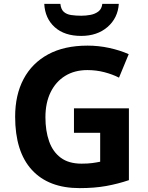

<svg xmlns="http://www.w3.org/2000/svg" viewBox="-20 -959 764 989"><path d="M361 -401H644V-31Q588 -12 527.5 -1Q467 10 390 10Q230 10 144 -84Q58 -178 58 -358Q58 -470 101.5 -552Q145 -634 228 -679Q311 -724 431 -724Q488 -724 543 -712Q598 -700 643 -680L593 -559Q560 -576 518 -587Q476 -598 430 -598Q364 -598 315.5 -568Q267 -538 240.5 -483.5Q214 -429 214 -355Q214 -285 233 -231Q252 -177 293 -146.5Q334 -116 400 -116Q432 -116 454.5 -119Q477 -122 496 -126V-275H361ZM592 -939Q587 -866 534 -820Q481 -774 398 -774Q312 -774 262 -819Q212 -864 208 -939H291Q294 -911 308.5 -898Q323 -885 347 -881.5Q371 -878 399 -878Q423 -878 446.5 -882.5Q470 -887 487 -900Q504 -913 507 -939Z"/></svg>

Font: Noto Sans Balinese
Style: Bold
Weight: 700
Designer: Aditya Bayu, David Williams
Foundry: David Williams
Version: Version 2.005; ttfautohint (v1.8.4.7-5d5b)